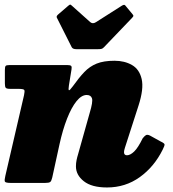

<svg xmlns="http://www.w3.org/2000/svg" viewBox="-20 -807 763 847"><path d="M21.5 -520H277Q290 -520 293.8 -516.2Q297.5 -512.5 295.5 -501L284 -430Q281 -411 284 -409Q287 -407 301 -426Q328 -464 351.8 -489Q375.5 -514 406.5 -526.5Q437.5 -539 485 -539Q529.5 -539 562.2 -520.2Q595 -501.5 605 -458.2Q615 -415 591 -341L531 -155Q527 -142 527 -136Q527 -122 540 -122Q554.5 -122 571.8 -138.5Q589 -155 609.5 -197Q617.5 -207 623.8 -210.8Q630 -214.5 641.5 -209L688.5 -183Q706 -175 706 -169.2Q706 -163.5 697.5 -146.5Q660 -71 596.5 -25.5Q533 20 452 20Q384.5 20 349.8 -7.5Q315 -35 315 -73Q315 -87.5 317.8 -100.8Q320.5 -114 324 -125L376 -310Q390.5 -358 385.8 -373Q381 -388 362.5 -388Q339.5 -388 317.2 -360.2Q295 -332.5 275.8 -283.5Q256.5 -234.5 242.5 -170.5L210.5 -24Q207 -8.5 201.5 -4.2Q196 0 178.5 0H29.5Q4 0 1.5 -6Q-1 -12 3.5 -31L86 -387Q90 -405 87 -410Q84 -415 60.5 -415H25Q9.5 -415 5.5 -419.5Q1.5 -424 1.5 -439V-498Q1.5 -512 4.8 -516Q8 -520 21.5 -520ZM296.5 -598.5 230.5 -729.5Q227.5 -736 238 -744.5L281 -781.5Q287.5 -787 289.8 -786.8Q292 -786.5 297 -782L378 -709.5Q389 -700 403 -709L518.5 -782.5Q525.5 -786.5 528.8 -785.5Q532 -784.5 535.5 -779.5L564.5 -744.5Q569 -739 568.5 -736.5Q568 -734 562 -727.5L438.5 -598.5Q433 -592.5 427 -591.2Q421 -590 410 -590H317.5Q301 -590 296.5 -598.5Z"/></svg>

Font: Besley* Fatface
Style: Italic
Weight: 900
Italic angle: -13°
Designer: Owen Earl
Foundry: indestructible type*
Version: Version 3.000; ttfautohint (v1.8.3)